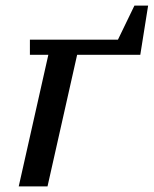

<svg xmlns="http://www.w3.org/2000/svg" viewBox="-20 -667 550 687"><path d="M402 -525H87V-471H153L47 0H150L256 -471H482L510 -647H461Z"/></svg>

Font: PT Serif Caption
Style: Italic
Weight: 400
Italic angle: -12°
Designer: A.Korolkova, O.Umpeleva, V.Yefimov
Foundry: ParaType Ltd
Version: Version 1.000W OFL